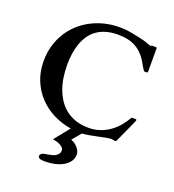

<svg xmlns="http://www.w3.org/2000/svg" viewBox="-168 -838 1113 1229"><g transform="rotate(20 388.0 -223.5)"><path d="M51.3 -339.8Q51.3 -394.5 64.9 -443.1Q78.6 -491.7 103.5 -532.7Q128.4 -573.7 163.6 -606.4Q198.7 -639.2 241.5 -661.9Q284.2 -684.6 333 -696.8Q381.8 -709 435.1 -709Q480 -709 521.7 -700.9Q563.5 -692.9 607.9 -682.1Q615.2 -680.2 623.3 -677.2Q631.3 -674.3 638.4 -671.6Q645.5 -668.9 651.4 -667Q657.2 -665 660.2 -665Q661.1 -665 666.7 -667Q672.4 -668.9 674.8 -668.9H697.3Q703.1 -668.9 703.1 -660.6V-501.5Q703.1 -498.5 700.9 -497.6Q698.7 -496.6 691.4 -496.6Q689.9 -496.6 683.8 -496.8Q677.7 -497.1 676.3 -499.5Q675.3 -501 672.6 -505.4Q669.9 -509.8 666.7 -514.4Q663.6 -519 660.9 -523.2Q658.2 -527.3 657.7 -528.8Q639.2 -565.4 617.2 -590.6Q595.2 -615.7 568.6 -631.3Q542 -647 510.7 -654.1Q479.5 -661.1 442.9 -661.1Q396.5 -661.1 360.6 -650.4Q324.7 -639.6 297.9 -620.1Q271 -600.6 252.7 -573.2Q234.4 -545.9 222.9 -513.4Q211.4 -481 206.3 -444.1Q201.2 -407.2 201.2 -368.2Q201.2 -326.7 207 -285.9Q212.9 -245.1 226.1 -208.3Q239.3 -171.4 260 -139.9Q280.8 -108.4 310.1 -85.2Q339.4 -62 378.4 -48.8Q417.5 -35.6 466.8 -35.6Q508.3 -35.6 544.2 -48.1Q580.1 -60.5 609.9 -81.8Q639.6 -103 662.8 -130.6Q686 -158.2 702.6 -188.5Q703.6 -190.9 704.8 -191.2Q706.1 -191.4 708.5 -191.4H733.4Q734.9 -191.4 736.6 -190.2Q738.3 -189 738.3 -185.1Q738.3 -183.6 736.1 -177.5Q733.9 -171.4 731.4 -167L664.1 -18.6Q663.1 -17.1 661.1 -16.1Q659.2 -15.1 657.7 -15.1Q646 -15.1 641.4 -17.1Q636.7 -19 631.8 -19Q617.7 -19 594.7 -14.4Q571.8 -9.8 545.2 -4.2Q518.6 1.5 491 6.6Q463.4 11.7 440.4 12.7L389.6 73.2Q408.7 80.6 421.4 91.3Q434.1 102.1 441.7 112.8Q449.2 123.5 452.4 133.3Q455.6 143.1 455.6 148.9Q455.6 179.2 439.5 200.7Q423.3 222.2 397.7 235.8Q372.1 249.5 340.6 255.9Q309.1 262.2 277.8 262.2Q258.3 262.2 244.9 258.3Q231.4 254.4 231.4 238.8Q231.4 234.9 236.1 229.2Q240.7 223.6 250.5 219.7Q254.4 218.3 261.7 217Q269 215.8 277.3 214.4Q289.1 212.4 303 209.5Q316.9 206.5 328.6 200.4Q340.3 194.3 348.4 184.3Q356.4 174.3 356.4 158.2Q356.4 147.5 347.7 139.2Q338.9 130.9 326.7 124.8Q314.5 118.7 301.3 115.2Q288.1 111.8 278.8 110.8L362.3 7.3Q296.9 -2.9 240.2 -31.7Q183.6 -60.5 141.6 -105.2Q99.6 -149.9 75.4 -209.2Q51.3 -268.6 51.3 -339.8Z"/></g></svg>

Font: Cardo
Style: Bold
Weight: 700
Designer: David J. Perry
Foundry: David J. Perry
Version: Version 1.0011